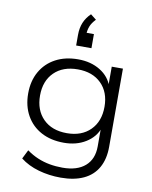

<svg xmlns="http://www.w3.org/2000/svg" viewBox="-101 -838 871 1100"><g transform="rotate(10 335.0 -288.0)"><path d="M329 188Q261 188 199.5 170.5Q138 153 93 118L119 66Q151 89 184.5 103Q218 117 254 123.5Q290 130 329 130Q414 130 460.5 89.5Q507 49 507 -25V-135H512Q493 -79 439 -45.5Q385 -12 312 -12Q236 -12 180 -42Q124 -72 93 -127Q62 -182 62 -255Q62 -328 93 -382.5Q124 -437 180 -467Q236 -497 311 -497Q385 -497 439.5 -463.5Q494 -430 513 -372H507V-489H572V-34Q572 37 544 87Q516 137 461.5 162.5Q407 188 329 188ZM319 -69Q405 -69 455.5 -119.5Q506 -170 506 -255Q506 -340 455.5 -390Q405 -440 319 -440Q232 -440 181.5 -390Q131 -340 131 -255Q131 -170 181.5 -119.5Q232 -69 319 -69ZM285 -573V-635Q285 -675 298 -706.5Q311 -738 338 -764L371 -738Q349 -715 340.5 -693.5Q332 -672 331 -645L316 -655H374V-573Z"/></g></svg>

Font: Nunito Sans 10pt SemiExpanded Light
Style: Regular
Weight: 300
Width: 6
Designer: Vernon Adams
Foundry: Vernon Adams
Version: Version 3.101;gftools[0.9.27]